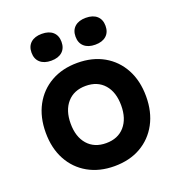

<svg xmlns="http://www.w3.org/2000/svg" viewBox="-155 -995 1059 1141"><g transform="rotate(-20 375.0 -424.5)"><path d="M375.1 19Q280.3 19 208.6 -21.6Q136.9 -62.3 97.3 -135.7Q57.7 -209.2 57.7 -307.4Q57.7 -405.7 97.3 -479.2Q136.9 -552.6 208.5 -593.2Q280.1 -633.8 374.9 -633.8Q470.7 -633.8 541.9 -593.2Q613.1 -552.6 652.7 -479.2Q692.3 -405.7 692.3 -307.4Q692.3 -209.2 652.7 -135.7Q613.1 -62.3 542 -21.6Q470.9 19 375.1 19ZM375 -126.6Q449.9 -126.6 492.3 -175.2Q534.7 -223.9 534.7 -307.4Q534.7 -391 492.3 -439.6Q449.9 -488.2 375 -488.2Q300.7 -488.2 258 -439.6Q215.3 -391 215.3 -307.4Q215.3 -223.9 258 -175.2Q300.7 -126.6 375 -126.6ZM235.8 -698.5Q191.4 -698.5 166.2 -720.9Q141 -743.2 141 -783.4Q141 -823.5 166.2 -845.9Q191.4 -868.2 235.8 -868.2Q280.9 -868.2 305.8 -845.9Q330.7 -823.5 330.7 -783.4Q330.7 -743.2 305.8 -720.9Q280.9 -698.5 235.8 -698.5ZM514.2 -698.5Q469.7 -698.5 444.5 -720.9Q419.3 -743.2 419.3 -783.4Q419.3 -823.5 444.5 -845.9Q469.7 -868.2 514.2 -868.2Q559.2 -868.2 584.1 -845.9Q609 -823.5 609 -783.4Q609 -743.2 584.1 -720.9Q559.2 -698.5 514.2 -698.5Z"/></g></svg>

Font: Martian Mono SemiExpanded
Style: Regular
Weight: 400
Width: 6
Monospace: yes
Designer: Roman Shamin
Foundry: Evil Martians
Version: Version 1.000